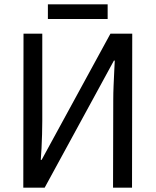

<svg xmlns="http://www.w3.org/2000/svg" viewBox="-20 -870 721 890"><path d="M88 0 89 -714H176V-309Q176 -281 175 -247.5Q174 -214 172.5 -182.5Q171 -151 169 -129H173L492 -714H593L592 0H504L505 -407Q505 -438 506.5 -473Q508 -508 509.5 -539Q511 -570 512 -589H508L187 0ZM479 -850V-782H202V-850Z"/></svg>

Font: Noto Sans SemiCondensed
Style: Regular
Weight: 400
Width: 4
Designer: Monotype Design Team
Foundry: Monotype Imaging Inc.
Version: Version 2.013; ttfautohint (v1.8.4.7-5d5b)